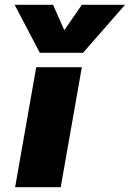

<svg xmlns="http://www.w3.org/2000/svg" viewBox="-20 -780 541 800"><path d="M326 -560H146L41 -760H201L248 -654L321 -760H501ZM131 -500H321L233 0H43Z"/></svg>

Font: Overused Grotesk Black
Style: Italic
Weight: 900
Italic angle: -10°
Version: Version 0.003